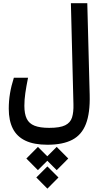

<svg xmlns="http://www.w3.org/2000/svg" viewBox="-20 -713 626 1177"><path d="M271 174.3Q188.5 174.3 136 149.4Q83.5 124.5 58.6 75.2Q33.7 25.9 33.7 -46.4Q33.7 -94.2 41.3 -140.1Q48.8 -186 64.9 -236.3H151.9Q141.1 -183.1 135.3 -142.6Q129.4 -102.1 129.4 -64.5Q129.4 -15.1 143.8 14.6Q158.2 44.4 191.7 57.6Q225.1 70.8 281.7 70.8Q347.7 70.8 379.6 54.9Q411.6 39.1 421.6 7.1Q431.6 -24.9 430.2 -73.7L414.6 -693.4H515.1L529.8 -130.9Q532.7 -20.5 506.8 46.6Q481 113.8 422.9 144Q364.7 174.3 271 174.3ZM270.5 307.1 338.4 375 270.5 443.4 202.6 375ZM327.6 187.5 398.4 258.8 327.6 330.1 256.3 258.8ZM212.4 187.5 283.7 258.8 212.4 330.1 141.6 258.8Z"/></svg>

Font: Cascadia Mono
Style: Regular
Weight: 400
Monospace: yes
Designer: Aaron Bell
Foundry: Saja Typeworks
Version: Version 2404.023